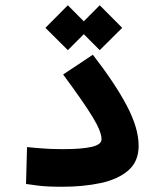

<svg xmlns="http://www.w3.org/2000/svg" viewBox="-20 -711 626 735"><path d="M218.8 3.9Q188.5 3.9 167 2.9Q145.5 2 125.5 -0.5Q105.5 -2.9 79.6 -6.8L83.5 -147.9Q108.9 -145.5 128.7 -143.8Q148.4 -142.1 170.7 -141.1Q192.9 -140.1 223.6 -140.1Q292.5 -140.1 330.6 -148.7Q368.7 -157.2 368.7 -178.2Q368.7 -207 334.7 -262.9Q300.8 -318.8 221.7 -425.8L335.4 -501.5Q419.9 -392.6 465.3 -306.6Q510.7 -220.7 510.7 -152.8Q510.7 -92.8 471.2 -58.6Q431.6 -24.4 365.5 -10.3Q299.3 3.9 218.8 3.9ZM361.8 -519 300.8 -580.1 239.7 -519 153.8 -604.5 239.7 -690.9 300.8 -629.4 361.8 -690.9 447.8 -604.5Z"/></svg>

Font: Cascadia Code NF
Style: Bold
Weight: 700
Monospace: yes
Designer: Aaron Bell
Foundry: Saja Typeworks
Version: Version 2404.023; ttfautohint (v1.8.4)